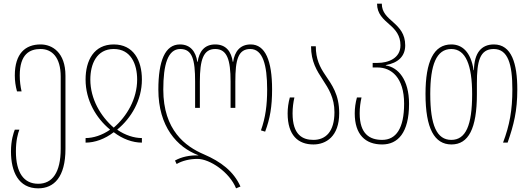

<svg xmlns="http://www.w3.org/2000/svg" viewBox="-20 -780 2894 1050"><path d="M189 250C275 250 338 189 338 34V-366C338 -494 265 -537 202 -537C119 -537 61 -488 61 -367C61 -338 65 -309 73 -280H98C92 -307 88 -335 88 -367C88 -485 143 -512 202 -512C264 -512 312 -467 312 -361V33C312 164 266 225 189 225C110 225 67 164 67 48C67 -13 78 -50 86 -71H61C54 -54 40 -12 40 48C40 159 81 250 189 250Z M448 0C499 0 554 -20 602 -57C650 -20 705 0 756 0V-25C713 -25 664 -41 622 -70V-72C697 -134 756 -231 756 -345C756 -450 710 -537 602 -537C494 -537 448 -450 448 -345C448 -231 506 -134 581 -72V-70C539 -41 491 -25 448 -25ZM602 -82C530 -144 474 -239 474 -345C474 -429 508 -512 602 -512C696 -512 730 -429 730 -345C730 -239 674 -144 602 -82Z M1271 250 1295 240C1258 157 1188 104 1095 64C994 21 873 -68 873 -290C873 -425 897 -512 966 -512C1032 -512 1047 -453 1047 -334V-190H1073V-334C1073 -453 1092 -512 1157 -512C1222 -512 1241 -453 1241 -334V-190H1267V-334C1267 -453 1282 -512 1349 -512C1417 -512 1441 -425 1441 -291C1441 -205 1432 -137 1407 -67L1430 -60C1457 -132 1468 -198 1468 -291C1468 -448 1431 -537 1351 -537C1292 -537 1263 -497 1255 -442H1253C1245 -497 1217 -537 1157 -537C1097 -537 1069 -497 1061 -442H1059C1051 -497 1022 -537 964 -537C883 -537 846 -448 846 -290C846 -88 948 25 1065 69V70C1019 68 972 78 937 98L946 117C976 99 1018 89 1060 89C1127 89 1235 161 1271 250Z M1694 10C1762 10 1835 -33 1835 -161C1835 -264 1795 -316 1758 -371C1730 -412 1707 -457 1707 -527H1681C1681 -443 1713 -393 1745 -344C1777 -295 1809 -246 1809 -166C1809 -60 1761 -15 1694 -15C1635 -15 1580 -42 1580 -160C1580 -192 1584 -220 1590 -247H1565C1557 -218 1553 -189 1553 -160C1553 -39 1611 10 1694 10Z M2070 10C2155 10 2217 -53 2217 -212C2217 -345 2157 -412 2090 -422V-424C2157 -436 2196 -472 2196 -532C2196 -595 2164 -628 2132 -657C2098 -687 2068 -712 2068 -760H2042C2042 -704 2076 -676 2112 -644C2143 -617 2170 -586 2170 -532C2170 -461 2103 -436 2045 -436H2018V-411H2045C2120 -411 2190 -356 2190 -213C2190 -78 2146 -15 2070 -15C2002 -15 1947 -47 1947 -160C1947 -192 1951 -220 1957 -247H1932C1924 -218 1920 -189 1920 -160C1920 -44 1978 10 2070 10Z M2449 10C2542 10 2588 -77 2588 -264V-324C2588 -443 2603 -512 2680 -512C2758 -512 2782 -429 2782 -291C2782 -178 2767 -95 2731 0H2756C2790 -98 2809 -173 2809 -291C2809 -432 2778 -537 2681 -537C2612 -537 2573 -490 2572 -396H2570C2555 -498 2506 -537 2448 -537C2352 -537 2307 -444 2307 -266C2307 -77 2356 10 2449 10ZM2448 -15C2369 -15 2333 -94 2333 -266C2333 -424 2366 -512 2448 -512C2527 -512 2562 -424 2562 -265C2562 -94 2527 -15 2448 -15Z"/></svg>

Font: Noto Sans Georgian ExtraCondensed Thin
Style: Regular
Weight: 100
Width: 2
Designer: Monotype Design Team, Akaki Razmadze
Foundry: Google LLC
Version: Version 2.005